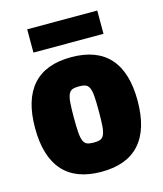

<svg xmlns="http://www.w3.org/2000/svg" viewBox="-111 -814 770 908"><g transform="rotate(-15 274.0 -360.0)"><path d="M108 -731H451V-617H108ZM274 11Q149 11 86 -60Q23 -131 23 -270Q23 -409 86 -479.5Q149 -550 274 -550Q399 -550 462 -479.5Q525 -409 525 -270Q525 -131 462 -60Q399 11 274 11ZM274 -132Q294 -132 306 -136.5Q318 -141 324.5 -156Q331 -171 333 -198Q335 -225 335 -270Q335 -315 333 -342Q331 -369 324.5 -383.5Q318 -398 306 -402.5Q294 -407 274 -407Q254 -407 242 -402.5Q230 -398 223.5 -383.5Q217 -369 215 -342Q213 -315 213 -270Q213 -225 215 -198Q217 -171 223.5 -156Q230 -141 242 -136.5Q254 -132 274 -132Z"/></g></svg>

Font: Encode Sans Compressed
Style: Black
Weight: 900
Designer: Pablo Impallari, Andres Torresi
Foundry: Pablo Impallari, Andres Torresi
Version: Version 1.000; ttfautohint (v1.00) -l 8 -r 50 -G 200 -x 14 -